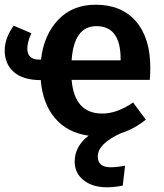

<svg xmlns="http://www.w3.org/2000/svg" viewBox="-20 -564 697 815"><path d="M618 -277Q618 -253 616 -225H284Q296 -82 414 -82Q477 -82 545 -129L599 -56Q549 -16 494 1Q395 46 395 100Q395 146 450 146Q477 146 511 139L501 224Q464 231 434 231Q373 231 335 201Q297 171 297 122Q297 57 356 12Q265 -1 213 -63Q161 -125 153 -224Q78 -224 39 -258Q0 -292 0 -350Q0 -402 38 -455L113 -423Q96 -385 96 -358Q96 -311 146 -311H154Q166 -416 227 -480Q288 -544 386 -544Q496 -544 557 -473.5Q618 -403 618 -277ZM492 -308V-314Q492 -453 389 -453Q294 -453 284 -308Z"/></svg>

Font: FiraGO Medium
Style: Regular
Weight: 500
Designer: bBox Type
Foundry: bBox Type GmbH
Version: Version 1.001;PS 001.001;hotconv 1.0.88;makeotf.lib2.5.64775